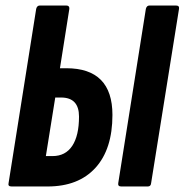

<svg xmlns="http://www.w3.org/2000/svg" viewBox="-20 -675 668 695"><path d="M22 0Q8 0 11 -12L111 -643Q114 -655 124 -655H220Q232 -655 231 -643L197 -428H220Q387 -428 387 -259Q387 -135 325.5 -67.5Q264 0 152 0ZM146 -110H170Q217 -110 241.5 -147Q266 -184 266 -253Q266 -322 201 -322H180ZM419 0Q406 0 408 -12L508 -643Q511 -655 521 -655H617Q630 -655 628 -643L527 -12Q526 0 515 0Z"/></svg>

Font: Sofia Sans Extra Condensed ExtraBold
Style: Italic
Weight: 800
Italic angle: -9°
Designer: Botio Nikoltchev, Ani Petrova
Foundry: lettersoup
Version: Version 4.101; ttfautohint (v1.8.4.7-5d5b)